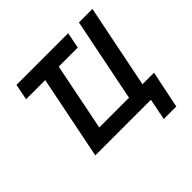

<svg xmlns="http://www.w3.org/2000/svg" viewBox="-201 -909 1269 1269"><g transform="rotate(-45 433.5 -274.0)"><path d="M673 0H153L271 -586H92L114 -698H597L575 -586H397L302 -112H580L698 -698H824L706 -112H814L760 150H643Z"/></g></svg>

Font: IBM Plex Sans SmBld
Style: Italic
Weight: 600
Italic angle: -11°
Designer: Mike Abbink, Paul van der Laan, Pieter van Rosmalen
Foundry: Bold Monday
Version: Version 3.005